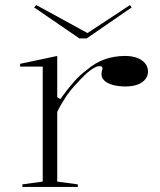

<svg xmlns="http://www.w3.org/2000/svg" viewBox="-20 -735 629 755"><path d="M68 0V-10L148 -21V-473H59V-484L205 -515V-353L217 -345Q244 -383 269 -411.5Q294 -440 320 -459Q355 -489 392.5 -502Q430 -515 472 -515Q499 -515 519 -507.5Q539 -500 550.5 -486Q562 -472 562 -453Q562 -437 551.5 -423.5Q541 -410 521 -402.5Q501 -395 474 -395Q445 -395 423.5 -401Q402 -407 390.5 -418Q379 -429 379 -444Q379 -449 380 -453Q381 -457 382 -460.5Q383 -464 383 -467Q383 -475 371 -475Q357 -475 334 -457.5Q311 -440 284 -409Q259 -384 239 -354Q219 -324 205 -295V-21L286 -10V0ZM491 -715 498 -706 321 -584H292L114 -706L123 -715L324 -605Z"/></svg>

Font: Kalnia SemiExpanded ExtraLight
Style: Regular
Weight: 250
Width: 6
Designer: Frida Medrano
Foundry: Frida Medrano
Version: Version 1.105